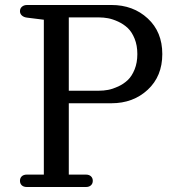

<svg xmlns="http://www.w3.org/2000/svg" viewBox="-20 -750 740 770"><path d="M426.8 -335.9H255.9V-49.8H324.2Q337.4 -49.8 344.7 -43Q352.1 -36.1 352.1 -24.9Q352.1 -13.7 344.7 -6.8Q337.4 0 324.2 0H87.9Q74.7 0 67.4 -6.8Q60.1 -13.7 60.1 -24.9Q60.1 -36.1 67.4 -43Q74.7 -49.8 87.9 -49.8H155.8V-670.9L88.9 -679.2Q75.7 -680.7 67.9 -687.7Q60.1 -694.8 60.1 -705.1Q60.1 -716.3 68.1 -723.1Q76.2 -730 88.9 -730H426.8Q514.2 -730 572.5 -676Q630.9 -622.1 630.9 -533.2Q630.9 -444.3 572.5 -390.1Q514.2 -335.9 426.8 -335.9ZM255.9 -386.2H377Q395 -386.2 413.6 -389.6Q432.1 -393.1 453.9 -403.1Q475.6 -413.1 492.2 -428.7Q508.8 -444.3 519.8 -471.4Q530.8 -498.5 530.8 -533.2Q530.8 -567.9 519.8 -595Q508.8 -622.1 492.2 -637.7Q475.6 -653.3 453.9 -663.3Q432.1 -673.3 413.6 -676.8Q395 -680.2 377 -680.2H255.9Z"/></svg>

Font: Director
Style: Regular
Weight: 400
Designer: Ange Degheest & May Jolivet & Justine Herbel
Foundry: Velvetyne Type Foundry
Version: Version 1.000;FEAKit 1.0